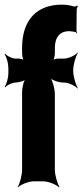

<svg xmlns="http://www.w3.org/2000/svg" viewBox="-25 -780 355 826"><path d="M272 -646C283 -645 292 -644 300 -642C302 -642 304 -638 305 -636L307 -639C306 -641 304 -644 304 -647L305 -739C305 -743 308 -751 310 -753L307 -756C304 -754 298 -751 294 -752C278 -757 260 -760 241 -760C134 -760 70 -695 70 -574V-551C70 -540 74 -521 80 -515L83 -518C78 -524 64 -528 55 -528H42C27 -528 5 -539 -3 -549L-5 -546C3 -536 11 -507 11 -488V-464C11 -446 3 -417 -5 -407L-3 -404C5 -414 28 -425 43 -425C57 -425 83 -433 91 -443L88 -446C78 -436 70 -404 70 -385V-50C70 -26 60 11 51 24L52 26C64 14 98 0 121 0H160C183 0 217 14 229 26L231 24C222 11 211 -26 211 -50V-375C211 -399 200 -439 187 -451L185 -449C195 -436 227 -425 246 -425H250C269 -425 299 -411 309 -399L310 -401C301 -414 290 -451 290 -475V-478C290 -502 301 -539 310 -552L309 -554C299 -542 270 -528 251 -528H226C217 -528 203 -524 198 -518L201 -515C207 -521 211 -540 211 -551V-574C211 -622 235 -646 272 -646Z"/></svg>

Font: Asimov
Style: EdgeExtreme
Weight: 500
Designer: Google
Version: Version 2.000980: 2014